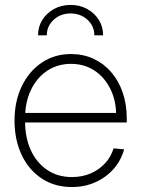

<svg xmlns="http://www.w3.org/2000/svg" viewBox="-20 -751 572 781"><path d="M272.5 9.8Q202.1 9.8 149.4 -25.1Q96.7 -60.1 67.9 -121.3Q39.1 -182.6 39.1 -260.3Q39.1 -338.9 68.4 -399.9Q97.7 -460.9 149.7 -496.1Q201.7 -531.2 268.6 -531.2Q318.8 -531.2 360.4 -512Q401.9 -492.7 432.1 -457.8Q462.4 -422.9 479 -375Q495.6 -327.1 495.6 -269.5V-252.9H62.5V-291.5H470.7L452.6 -279.8Q452.6 -341.3 429 -389.2Q405.3 -437 364 -464.1Q322.8 -491.2 268.6 -491.2Q213.9 -491.2 171.6 -462.9Q129.4 -434.6 105.7 -384.8Q82 -335 82 -270.5V-256.8Q82 -190.9 105.5 -139.9Q128.9 -88.9 171.9 -59.8Q214.8 -30.8 272.5 -30.8Q314.9 -30.8 349.4 -45.9Q383.8 -61 408 -87.4Q432.1 -113.8 441.9 -147.5L484.9 -143.6Q473.1 -99.6 443.1 -64.9Q413.1 -30.3 369.1 -10.3Q325.2 9.8 272.5 9.8ZM267.1 -731Q304.7 -731 334.7 -714.4Q364.7 -697.8 382.1 -669.9Q399.4 -642.1 399.4 -607.4H363.8Q363.8 -645 335.7 -670.7Q307.6 -696.3 267.1 -696.3Q226.6 -696.3 198.5 -670.7Q170.4 -645 170.4 -607.4H134.8Q134.8 -642.1 152.1 -669.9Q169.4 -697.8 199.5 -714.4Q229.5 -731 267.1 -731Z"/></svg>

Font: Inter 28pt ExtraLight
Style: Regular
Weight: 250
Designer: Rasmus Andersson
Foundry: rsms
Version: Version 4.001;git-66647c0bb